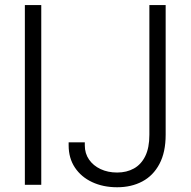

<svg xmlns="http://www.w3.org/2000/svg" viewBox="-20 -748 771 777"><path d="M147 -727.5V0H80.6V-727.5ZM454.1 9.8Q397.5 9.8 353 -11Q308.6 -31.7 283.2 -69.8Q257.8 -107.9 257.8 -159.7V-171.9H323.2V-159.7Q323.2 -127 340.3 -102.3Q357.4 -77.6 387 -63.7Q416.5 -49.8 454.1 -49.8Q492.7 -49.8 522 -66.2Q551.3 -82.5 567.9 -116.2Q584.5 -149.9 584.5 -202.6V-727.5H650.4V-202.6Q650.4 -131.8 625.2 -84.5Q600.1 -37.1 555.9 -13.7Q511.7 9.8 454.1 9.8Z"/></svg>

Font: Inter Tight Light
Style: Regular
Weight: 300
Designer: Rasmus Andersson
Foundry: rsms
Version: Version 3.004